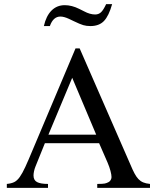

<svg xmlns="http://www.w3.org/2000/svg" viewBox="-20 -908 758 928"><path d="M522 -888Q506 -831 482.5 -806.5Q459 -782 417 -782Q398 -782 382.5 -786.5Q367 -791 336 -806L313 -817Q289 -828 272 -828Q237 -828 221 -782H192Q203 -831 229 -857Q255 -883 293 -883Q327 -883 363 -865L387 -853Q415 -838 440 -838Q457 -838 468.5 -849Q480 -860 493 -888ZM450 0V-19Q477 -19 486.5 -21Q496 -23 505 -28Q511 -31 515 -38Q519 -45 519 -52Q519 -63 514 -82Q509 -101 500 -122L459 -216H197L151 -102Q147 -92 144.5 -80.5Q142 -69 142 -60Q142 -37 159 -28Q176 -19 212 -19V0H13V-19Q35 -21 49 -28Q63 -35 75.5 -52.5Q88 -70 102.5 -101.5Q117 -133 139 -186L345 -674H365L611 -111Q621 -87 630 -70Q639 -53 649 -42.5Q659 -32 672 -26.5Q685 -21 705 -19V0ZM329 -532 214 -257H445Z"/></svg>

Font: STIXGeneralUnicodeRegular
Style: Regular
Weight: 400
Designer: MicroPress Inc., with final additions and corrections provided by Coen Hoffman, Elsevier (retired)
Version: Version 1.1.0